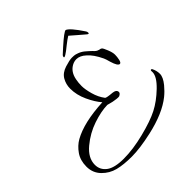

<svg xmlns="http://www.w3.org/2000/svg" viewBox="-209 -899 1139 1139"><g transform="rotate(-45 361.0 -329.5)"><path d="M535 -533Q550 -515 564 -512Q566 -510 573 -509.5Q580 -509 585.5 -504Q591 -499 602.5 -470.5Q614 -442 614 -423.5Q614 -405 609.5 -384.5Q605 -364 595 -364Q579 -364 564 -414Q556 -444 551 -454Q523 -513 491 -540Q462 -567 432 -567Q419 -567 406 -562Q358 -542 347 -484Q342 -460 342 -432Q342 -404 354 -360.5Q366 -317 391 -284Q396 -278 444 -274Q469 -271 473 -256.5Q477 -242 461 -234Q456 -227 418 -234Q408 -235 392 -239.5Q376 -244 371 -245Q317 -244 249 -221Q181 -198 124 -150.5Q67 -103 67 -46Q67 -3 102 23.5Q137 50 214.5 50Q292 50 387.5 26Q483 2 537.5 -26Q592 -54 645 -105Q698 -156 698 -193Q698 -199 697.5 -203Q697 -207 700.5 -209.5Q704 -212 709 -207Q722 -182 722 -154.5Q722 -127 692 -90Q668 -61 642 -40Q566 21 428 52Q325 75 257 75Q189 75 141.5 63Q94 51 59 15Q24 -21 24 -73.5Q24 -126 49.5 -162.5Q75 -199 110 -219Q199 -269 361 -277Q332 -310 307.5 -363Q283 -416 283 -469Q283 -505 300.5 -535.5Q318 -566 359 -579Q400 -592 420 -592Q440 -592 449 -589.5Q458 -587 464.5 -584.5Q471 -582 476.5 -579.5Q482 -577 488 -573Q494 -569 498 -566Q502 -563 508 -557.5Q514 -552 520 -547Q526 -542 535 -533ZM590 -642Q594 -635 594 -628.5Q594 -622 590 -622Q586 -622 580 -627.5Q574 -633 538 -663.5Q502 -694 497 -699Q480 -689 451 -666Q389 -615 388 -628Q388 -637 395.5 -643.5Q403 -650 429 -674Q496 -734 510 -734Q535 -725 590 -642Z"/></g></svg>

Font: Allura
Style: Regular
Weight: 400
Designer: Robert E. Leuschke
Foundry: Robert E. Leuschke
Version: Version 1.004